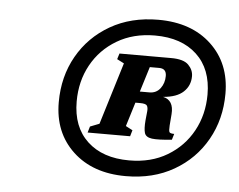

<svg xmlns="http://www.w3.org/2000/svg" viewBox="-40 -731 659 529"><g transform="rotate(5 290.0 -466.5)"><path d="M378 -685Q469.5 -685 524.5 -633.5Q579.5 -582 579.5 -498Q579.5 -427.5 547.5 -370.8Q515.5 -314 458.2 -281Q401 -248 325.5 -248Q234 -248 179 -299.5Q124 -351 124 -435Q124 -506 156 -562.5Q188 -619 245.2 -652Q302.5 -685 378 -685ZM331 -292Q391.5 -292 436.2 -318.8Q481 -345.5 505.8 -390.8Q530.5 -436 530.5 -491.5Q530.5 -562 488.2 -601.5Q446 -641 372.5 -641Q312.5 -641 267.5 -614.2Q222.5 -587.5 197.8 -542.5Q173 -497.5 173 -441.5Q173 -371 215.2 -331.5Q257.5 -292 331 -292ZM448.5 -375.5 443.5 -359Q405.5 -355 388.5 -357.2Q371.5 -359.5 368 -371Q364.5 -382.5 366.5 -406L369 -431Q370 -441 366.8 -446.5Q363.5 -452 347.5 -452H334.5L314 -385.5L333 -375.5L328 -358.5H210.5L215.5 -375.5L241 -385.5L293.5 -557L274 -567L279 -583H422Q456.5 -583 470 -569.2Q483.5 -555.5 483.5 -538Q483.5 -512 465.2 -494.8Q447 -477.5 409 -474.5Q439.5 -468 436.5 -429L434 -397.5Q433 -383 435.2 -379.2Q437.5 -375.5 448.5 -375.5ZM391.5 -553H365.5L344 -483.5H370.5Q389.5 -483.5 400.5 -498Q411.5 -512.5 411.5 -532.5Q411.5 -553 391.5 -553Z"/></g></svg>

Font: Newsreader 16pt ExtraBold
Style: Italic
Weight: 800
Italic angle: -17°
Designer: Hugues Gentile
Foundry: Production Type
Version: Version 1.003; ttfautohint (v1.8.3)